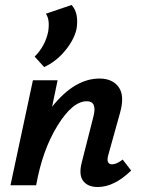

<svg xmlns="http://www.w3.org/2000/svg" viewBox="-20 -743 571 770"><path d="M119 -516Q161 -558 173 -615Q181 -664 164 -688L267 -723Q297 -691 287 -627Q277 -583 241 -539.5Q205 -496 157 -474ZM472 -103 506 -59Q438 7 372 7Q332 7 313.5 -17.5Q295 -42 308 -92L355 -277Q370 -337 328 -337Q271 -337 210.5 -239Q150 -141 125 0H22L112 -421H211L189 -315Q279 -428 379 -428Q431 -428 456 -393.5Q481 -359 461 -289L415 -124Q403 -84 430 -84Q447 -84 472 -103Z"/></svg>

Font: EauTest
Style: Bold Italic
Weight: 700
Italic angle: -12°
Designer: Christian Thalmann (Catharsis Fonts)
Version: Version 0.001;PS 000.001;hotconv 1.0.88;makeotf.lib2.5.64775